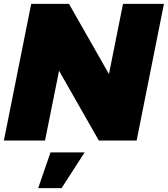

<svg xmlns="http://www.w3.org/2000/svg" viewBox="-25 -721 861 985"><path d="M606 -701H816L676 0H482L278 -358L206 0H-5L135 -701H329L534 -341ZM234 61H409L291 244H171Z"/></svg>

Font: Gontserrat Black
Style: Italic
Weight: 900
Italic angle: -11.3°
Designer: Julieta Ulanovsky
Foundry: Julieta Ulanovsky
Version: Version 6.001